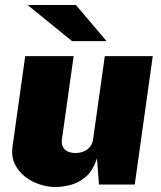

<svg xmlns="http://www.w3.org/2000/svg" viewBox="-20 -743 649 773"><path d="M203 10Q171.5 10 139 -0.8Q106.5 -11.5 80 -32.5Q53.5 -53.5 39.2 -83.8Q25 -114 30.5 -153L81.5 -517H276.5L229 -180Q226 -157.5 240.2 -142.2Q254.5 -127 284 -127Q313.5 -127 332.5 -142.2Q351.5 -157.5 354.5 -180L402 -517H595L522.5 0H378.5L370.5 -106Q354 -54.5 323.8 -29.8Q293.5 -5 260.8 2.5Q228 10 203 10ZM270 -577.5 91 -723H285.5L409 -577.5Z"/></svg>

Font: Public Sans Thin Black
Style: Italic
Weight: 900
Italic angle: -8°
Version: Version 2.001